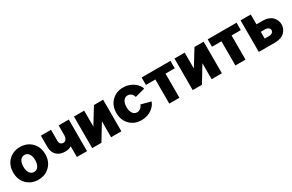

<svg xmlns="http://www.w3.org/2000/svg" viewBox="137 -1638 4188 2753"><g transform="rotate(-30 2230.5 -262.0)"><path d="M563 -262.2Q563 -143.6 488 -67.9Q413.1 7.8 297.9 7.8Q181.6 7.8 106.9 -67.6Q32.2 -143.1 32.2 -262.2Q32.2 -381.8 106.7 -457Q181.2 -532.2 297.9 -532.2Q413.1 -532.2 488 -456.8Q563 -381.3 563 -262.2ZM200.2 -262.2Q200.2 -196.3 226.6 -158.2Q252.9 -120.1 297.9 -120.1Q342.3 -120.1 368.7 -158.4Q395 -196.8 395 -262.2Q395 -325.7 368.7 -363.8Q342.3 -401.9 297.9 -401.9Q252.9 -401.9 226.6 -364Q200.2 -326.2 200.2 -262.2Z M1102.5 -522.9V0H934.6V-178.2Q897 -149.9 828.6 -149.9Q742.2 -149.9 691.4 -199.7Q640.6 -249.5 640.6 -335V-522.9H808.6V-340.8Q808.6 -308.6 825.2 -290.3Q841.8 -272 871.6 -272Q901.4 -272 918 -297.9Q934.6 -323.7 934.6 -370.1V-522.9Z M1188.5 -522.9H1357.4V-259.8L1519.5 -522.9H1671.4V0H1501.5V-264.2L1341.3 0H1188.5Z M1740.2 -262.2Q1740.2 -381.8 1814.7 -457Q1889.2 -532.2 2005.9 -532.2Q2057.1 -532.2 2103.5 -515.9Q2149.9 -499.5 2181.6 -474.4Q2213.4 -449.2 2233.9 -420.9Q2254.4 -392.6 2259.8 -366.2L2097.2 -323.2Q2087.9 -358.9 2062.7 -380.4Q2037.6 -401.9 2005.9 -401.9Q1960.9 -401.9 1934.6 -364Q1908.2 -326.2 1908.2 -262.2Q1908.2 -197.3 1934.6 -159.7Q1960.9 -122.1 2005.9 -122.1Q2035.6 -122.1 2061.8 -142.8Q2087.9 -163.6 2099.1 -196.8L2259.8 -154.8Q2254.9 -129.4 2234.4 -101.8Q2213.9 -74.2 2182.1 -49.3Q2150.4 -24.4 2103.5 -8.3Q2056.6 7.8 2005.9 7.8Q1889.6 7.8 1814.9 -67.6Q1740.2 -143.1 1740.2 -262.2Z M2308.6 -399.9V-522.9H2785.6V-399.9H2632.8V0H2464.8V-399.9Z M2852.5 -522.9H3021.5V-259.8L3183.6 -522.9H3335.4V0H3165.5V-264.2L3005.4 0H2852.5Z M3402.8 -399.9V-522.9H3879.9V-399.9H3727.1V0H3559.1V-399.9Z M3946.8 -522.9H4115.7V-359.9H4220.7Q4271 -359.9 4311.5 -344.5Q4352.1 -329.1 4376.7 -303.5Q4401.4 -277.8 4414.6 -246.3Q4427.7 -214.8 4427.7 -180.2Q4427.7 -145.5 4414.6 -113.8Q4401.4 -82 4376.7 -56.2Q4352.1 -30.3 4311.5 -15.1Q4271 0 4220.7 0H3946.8ZM4115.7 -235.8V-124H4188.5Q4223.1 -124 4242.4 -140.4Q4261.7 -156.7 4261.7 -180.2Q4261.7 -202.1 4241.9 -219Q4222.2 -235.8 4188.5 -235.8Z"/></g></svg>

Font: LT Superior Black
Style: Regular
Weight: 900
Designer: Daniel Lyons
Foundry: LyonsType
Version: Version 2.005